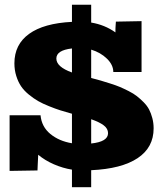

<svg xmlns="http://www.w3.org/2000/svg" viewBox="-20 -760 680 800"><path d="M20 -47.9V-279.8H148.9Q153.3 -231.9 189.7 -201.9Q226.1 -171.9 279.8 -163.1V-286.1Q251.5 -293.9 231.4 -300.3Q211.4 -306.6 184.6 -317.4Q157.7 -328.1 138.9 -338.9Q120.1 -349.6 100.1 -366Q80.1 -382.3 67.9 -400.4Q55.7 -418.5 47.9 -443.1Q40 -467.8 40 -496.1Q40 -574.7 101.3 -618.9Q162.6 -663.1 279.8 -668.9V-740.2H359.9V-666Q416.5 -656.7 460.9 -625Q460.9 -644.5 461.9 -655.8L462.9 -669.9L569.8 -671.9V-460H452.1Q452.1 -489.7 425.5 -515.6Q398.9 -541.5 359.9 -553.2V-435.1Q384.8 -428.7 399.7 -424.3Q414.6 -419.9 439.2 -412.1Q463.9 -404.3 479.5 -397.7Q495.1 -391.1 515.9 -380.6Q536.6 -370.1 550 -359.6Q563.5 -349.1 578.1 -334.5Q592.8 -319.8 601.1 -304Q609.4 -288.1 614.7 -267.8Q620.1 -247.6 620.1 -225.1Q620.1 -145.5 553.5 -101.1Q486.8 -56.6 359.9 -50.8V20H279.8V-53.2Q242.2 -59.1 204.6 -75.4Q167 -91.8 139.2 -115.2Q139.2 -102.5 137.2 -74.2L136.2 -49.8ZM279.8 -458V-558.1Q214.8 -550.8 214.8 -516.1Q214.8 -481.4 279.8 -458ZM359.9 -162.1Q430.2 -169.4 430.2 -205.1Q430.2 -224.1 412.1 -237.8Q394 -251.5 359.9 -263.2Z"/></svg>

Font: Zantroke
Style: Regular
Weight: 500
Foundry: gluk
Version: Version 0.36